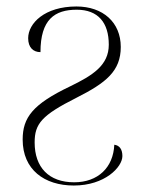

<svg xmlns="http://www.w3.org/2000/svg" viewBox="-20 -563 455 593"><path d="M208 10C304 10 358 -47 358 -81C358 -102 349 -114 333 -116C330 -46 283 0 209 0C131 0 87 -46 87 -123C87 -181 109 -207 216 -261C307 -307 353 -343 353 -418C353 -494 298 -543 216 -543C118 -543 67 -491 67 -445C67 -416 83 -402 105 -402C105 -503 149 -533 217 -533C283 -533 316 -493 316 -425C316 -361 266 -330 196 -296C81 -241 50 -200 50 -132C50 -39 117 10 208 10Z"/></svg>

Font: Noto Serif Display ExtraLight
Style: Regular
Weight: 200
Designer: Monotype Design Team
Foundry: Monotype Imaging Inc.
Version: Version 2.009